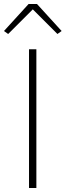

<svg xmlns="http://www.w3.org/2000/svg" viewBox="-42 -946 330 966"><path d="M144 -926 268 -790 247 -775 123 -899 -1 -775 -22 -790 102 -926ZM104 -698H141V0H104Z"/></svg>

Font: Plexus Sans ExtraLight
Style: Regular
Weight: 250
Version: Version 2.001;PS 002.001;hotconv 1.0.70;makeotf.lib2.5.58329